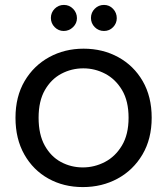

<svg xmlns="http://www.w3.org/2000/svg" viewBox="-20 -754 680 781"><path d="M317 7Q239 7 177 -27.5Q115 -62 79 -125.5Q43 -189 43 -275Q43 -361 80 -424Q117 -487 180 -521.5Q243 -556 320 -556Q398 -556 461 -521.5Q524 -487 560.5 -424Q597 -361 597 -275Q597 -189 559.5 -125.5Q522 -62 458.5 -27.5Q395 7 317 7ZM317 -73Q364 -73 406.5 -95Q449 -117 476 -162Q503 -207 503 -275Q503 -343 476.5 -387.5Q450 -432 408 -454Q366 -476 319 -476Q271 -476 229.5 -454Q188 -432 162.5 -387.5Q137 -343 137 -275Q137 -207 162 -162Q187 -117 228 -95Q269 -73 317 -73ZM239 -628Q218 -628 202.5 -643.5Q187 -659 187 -681Q187 -703 202.5 -718.5Q218 -734 240 -734Q262 -734 277.5 -718Q293 -702 293 -680Q293 -659 277 -643.5Q261 -628 239 -628ZM403 -628Q381 -628 365.5 -643.5Q350 -659 350 -681Q350 -703 365.5 -718.5Q381 -734 403 -734Q425 -734 440 -718Q455 -702 455 -680Q455 -659 440 -643.5Q425 -628 403 -628Z"/></svg>

Font: Parkinsans
Style: Regular
Weight: 400
Designer: Red Stone, Indian Type Foundry
Foundry: Indian Type Foundry
Version: Version 1.000